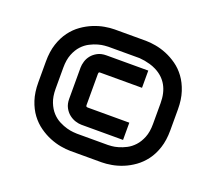

<svg xmlns="http://www.w3.org/2000/svg" viewBox="-96 -746 893 793"><g transform="rotate(20 350.5 -350.0)"><path d="M640.6 -304.2Q640.6 -260.3 629.6 -226.8Q618.7 -193.4 600.3 -168.9Q582 -144.5 558.8 -127.9Q535.6 -111.3 511 -101.3Q486.3 -91.3 462.4 -87.2Q438.5 -83 419.4 -83H281.7Q262.7 -83 239 -87.2Q215.3 -91.3 190.7 -101.3Q166 -111.3 142.6 -127.9Q119.1 -144.5 100.8 -168.9Q82.5 -193.4 71.5 -226.8Q60.5 -260.3 60.5 -304.2V-396Q60.5 -439.5 71.5 -472.9Q82.5 -506.3 100.8 -531Q119.1 -555.7 142.6 -572.3Q166 -588.9 190.7 -598.9Q215.3 -608.9 239 -613Q262.7 -617.2 281.7 -617.2H419.4Q438.5 -617.2 462.4 -613Q486.3 -608.9 511 -598.9Q535.6 -588.9 559.1 -572.3Q582.5 -555.7 600.6 -531Q618.7 -506.3 629.6 -472.9Q640.6 -439.5 640.6 -396ZM564.5 -304.2V-396Q564.5 -486.3 493.7 -522Q480 -528.8 466.8 -532.5Q453.6 -536.1 442.9 -538.1Q430.2 -540 419.4 -541H281.7Q278.3 -541 266.1 -540Q253.9 -539.1 237.8 -534.7Q221.7 -530.3 203.9 -521.2Q186 -512.2 171.1 -496.1Q156.2 -480 146.5 -455.6Q136.7 -431.2 136.7 -396V-304.2Q136.7 -269 146.5 -244.6Q156.2 -220.2 171.1 -204.1Q186 -188 203.9 -179Q221.7 -169.9 238 -165.5Q254.4 -161.1 266.6 -160.2Q278.8 -159.2 282.7 -159.2H419.4Q423.3 -159.2 435.5 -160.2Q447.8 -161.1 463.9 -165.8Q480 -170.4 497.6 -179.4Q515.1 -188.5 530 -204.6Q544.9 -220.7 554.7 -245.1Q564.5 -269.5 564.5 -304.2ZM470.7 -200.2H287.6Q275.4 -200.2 260.7 -204.8Q246.1 -209.5 233.4 -219.5Q220.7 -229.5 212.2 -245.4Q203.6 -261.2 203.6 -284.2V-420.9Q203.6 -433.1 208 -448Q212.4 -462.9 222.4 -475.3Q232.4 -487.8 248.3 -496.3Q264.2 -504.9 287.6 -504.9H470.7V-429.2H287.6Q286.1 -429.2 285.2 -429Q284.2 -428.7 283.2 -428.7Q282.2 -428.2 281.7 -428.2Q280.8 -427.2 280.3 -424.6Q279.8 -421.9 279.8 -420.9V-284.2Q279.8 -280.8 280.3 -279.8Q280.3 -278.8 280.8 -278.8Q281.7 -277.3 284.2 -276.6Q286.6 -275.9 287.6 -275.9H470.7Z"/></g></svg>

Font: Audiowide
Style: Regular
Weight: 400
Version: Version 1.003